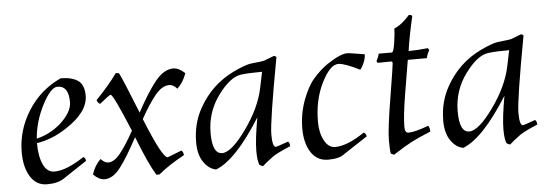

<svg xmlns="http://www.w3.org/2000/svg" viewBox="-47 -812 2776 973"><g transform="rotate(-5 1341.0 -325.5)"><path d="M391 -411Q391 -328 279 -255Q205 -205 124 -192Q124 -125 143.5 -83Q163 -41 200 -41Q261 -41 351 -101Q362 -99 364 -81L243 -1Q212 20 157.5 20Q103 20 73 -28Q43 -76 43 -152Q43 -264 104.5 -362Q166 -460 272 -509Q329 -509 360 -487.5Q391 -466 391 -411ZM252 -468Q218 -468 175 -385Q132 -302 125 -215Q192 -231 245 -276Q309 -333 309 -385Q309 -468 252 -468Z M817 -427Q781 -427 746.5 -385.5Q712 -344 669 -267Q751 -63 778 -63Q780 -63 850 -91Q859 -84 861 -67Q777 -21 729 20H713Q676 -40 622 -179Q571 -83 532 -31.5Q493 20 450 20Q422 20 393 -9Q407 -54 438 -84Q457 -63 476 -63Q506 -63 537.5 -102Q569 -141 609 -213Q530 -404 517 -404Q511 -404 461 -363Q450 -365 444 -383Q510 -451 553 -511L569 -509Q586 -477 656 -301Q709 -400 753 -454.5Q797 -509 845 -509Q873 -509 904 -480Q888 -434 857 -405Q838 -427 817 -427Z M1055 -60Q1102 -60 1178 -165.5Q1254 -271 1275 -371L1292 -453Q1225 -453 1185 -448Q1129 -441 1067 -356.5Q1005 -272 1005 -166Q1005 -60 1055 -60ZM1371 -521Q1311 -196 1311 -132Q1311 -68 1329 -68Q1333 -68 1392 -89Q1401 -82 1401 -65Q1332 -36 1310 -20Q1266 13 1255 24L1239 17Q1228 1 1228 -56Q1228 -113 1248 -225Q1119 -19 1017 20Q980 13 954 -25Q928 -63 928 -125Q928 -222 972 -299Q1035 -412 1150 -467Q1204 -493 1236 -499Q1303 -506 1307 -508L1359 -528Q1364 -528 1371 -521Z M1680 -459Q1638 -459 1595 -373Q1552 -287 1552 -175Q1552 -120 1573 -80.5Q1594 -41 1628 -41Q1690 -41 1778 -101Q1788 -98 1792 -81L1670 -1Q1644 20 1587.5 20Q1531 20 1500.5 -27Q1470 -74 1470 -148Q1470 -222 1495 -290.5Q1520 -359 1554 -398Q1588 -437 1627 -464Q1695 -509 1729 -509Q1743 -509 1818 -496Q1818 -477 1809 -455Q1800 -433 1789 -420Q1711 -459 1680 -459Z M1986 -111Q1986 -81 2005 -81Q2036 -81 2107 -107Q2115 -96 2115 -77Q2047 -49 2014 -31.5Q1981 -14 1922 24L1906 17Q1902 1 1902 -52.5Q1902 -106 1928.5 -267Q1955 -428 1955 -438Q1955 -448 1949 -448Q1917 -448 1881 -447Q1875 -450 1875 -457Q1886 -478 1889 -493H1955Q1965 -493 1972 -542.5Q1979 -592 1979 -613Q2017 -628 2058 -675Q2069 -675 2075 -669Q2051 -564 2041 -493Q2085 -493 2138 -499Q2145 -494 2145 -487Q2135 -472 2130 -449H2033L2003 -269Q1986 -165 1986 -111Z M2312 -60Q2359 -60 2435 -165.5Q2511 -271 2532 -371L2549 -453Q2482 -453 2442 -448Q2386 -441 2324 -356.5Q2262 -272 2262 -166Q2262 -60 2312 -60ZM2628 -521Q2568 -196 2568 -132Q2568 -68 2586 -68Q2590 -68 2649 -89Q2658 -82 2658 -65Q2589 -36 2567 -20Q2523 13 2512 24L2496 17Q2485 1 2485 -56Q2485 -113 2505 -225Q2376 -19 2274 20Q2237 13 2211 -25Q2185 -63 2185 -125Q2185 -222 2229 -299Q2292 -412 2407 -467Q2461 -493 2493 -499Q2560 -506 2564 -508L2616 -528Q2621 -528 2628 -521Z"/></g></svg>

Font: Rosarivo
Style: Italic
Weight: 400
Version: Version 1.003